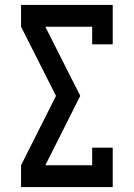

<svg xmlns="http://www.w3.org/2000/svg" viewBox="-20 -755 540 775"><path d="M65 0V-88L206 -368L65 -647V-735H435V-576H352V-647H163L304 -368L163 -88H352V-159H435V0Z"/></svg>

Font: Iosevka Curly Slab Semibold
Style: Regular
Weight: 600
Monospace: yes
Designer: Belleve Invis
Foundry: Belleve Invis
Version: Version 22.1.2; ttfautohint (v1.8.4)